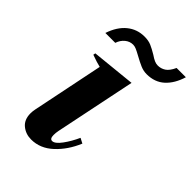

<svg xmlns="http://www.w3.org/2000/svg" viewBox="-212 -792 892 892"><g transform="rotate(45 234.0 -346.5)"><path d="M199 -701Q225 -701 243.5 -693Q262 -685 287 -670Q303 -659 314.5 -654Q326 -649 337 -649Q358 -649 375.5 -660.5Q393 -672 407 -703H468Q451 -647 416.5 -615.5Q382 -584 329 -584Q308 -584 288 -592.5Q268 -601 241 -616Q221 -627 209.5 -632Q198 -637 188 -637Q166 -637 148.5 -622.5Q131 -608 123 -584H58Q77 -641 113.5 -671Q150 -701 199 -701ZM76 -74Q76 -87 79 -102L151 -454Q128 -459 90 -473L92 -484L308 -506L226 -108Q223 -93 223 -79Q223 -54 238 -54Q256 -54 279.5 -86Q303 -118 321 -158L346 -145Q318 -78 270.5 -34Q223 10 164 10Q128 10 102 -11.5Q76 -33 76 -74Z"/></g></svg>

Font: Trirong
Style: Bold Italic
Weight: 700
Italic angle: -12°
Designer: Katatrad Team
Foundry: CadsonDemak
Version: Version 1.001